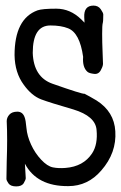

<svg xmlns="http://www.w3.org/2000/svg" viewBox="-20 -651 432 686"><path d="M69 -66Q72 -20 72 -14.5Q72 -9 65 3Q58 15 38 15Q18 15 10.5 4.5Q3 -6 3 -12Q3 -18 4 -73Q7 -157 4 -218Q4 -231 13.5 -241.5Q23 -252 42 -252Q61 -252 68 -232Q72 -222 74.5 -193.5Q77 -165 91 -134.5Q105 -104 127 -80.5Q149 -57 169 -53Q189 -49 214 -51Q278 -56 309 -103Q330 -135 325 -187Q321 -236 242 -260Q159 -284 127 -296Q93 -309 65 -348Q33 -391 32 -454Q32 -584 114 -614Q131 -620 181 -620Q231 -620 270 -582Q276 -576 282 -570Q282 -570 281 -589Q279 -631 314 -631Q331 -631 340 -618Q349 -605 349 -599Q349 -574 347 -568Q345 -561 345 -530Q345 -499 346.5 -465.5Q348 -432 348 -423.5Q348 -415 342 -404Q334 -385 316.5 -387Q299 -389 293 -394Q274 -410 277 -448Q265 -534 223 -550Q198 -560 160 -560Q97 -560 97 -462Q100 -376 167 -352Q275 -314 282 -316Q298 -308 325 -292Q388 -252 392 -182Q397 -105 342 -42Q294 14 224 14Q112 15 69 -66Z"/></svg>

Font: Scratch Savers
Style: Book
Weight: 400
Designer: Pablo Impallari, Rodrigo Fuenzalida, Brenda Gallo
Foundry: Pablo Impallari, Rodrigo Fuenzalida, Brenda Gallo
Version: Version 4.0b1